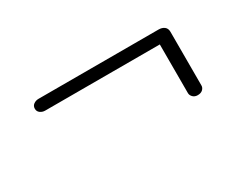

<svg xmlns="http://www.w3.org/2000/svg" viewBox="-40 -566 603 482"><g transform="rotate(-30 261.0 -325.0)"><path d="M60 -404Q60 -412 66.2 -416.5Q72.5 -421 80.5 -421H428.5Q438.5 -421 445 -416Q451.5 -411 451.5 -401V-245.5Q451.5 -239 446.2 -234Q441 -229 431.5 -229Q423 -229 417.8 -234.2Q412.5 -239.5 412.5 -246V-395L419 -387H80Q72.5 -387 66.2 -391.5Q60 -396 60 -404Z"/></g></svg>

Font: Fraunces 60pt
Style: Regular
Weight: 400
Version: Version 1.000;[b76b70a41]